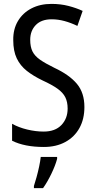

<svg xmlns="http://www.w3.org/2000/svg" viewBox="-20 -744 494 985"><path d="M413 -195Q413 -133 387.5 -87Q362 -41 315 -15.5Q268 10 205 10Q106 10 42 -22V-109Q76 -90 119.5 -79.5Q163 -69 204 -69Q263 -69 295 -102.5Q327 -136 327 -187Q327 -221 315 -245Q303 -269 275 -289Q247 -309 199 -331Q151 -354 117.5 -380.5Q84 -407 66 -444.5Q48 -482 48 -538Q47 -594 72 -636Q97 -678 141.5 -701Q186 -724 244 -724Q291 -724 331.5 -713.5Q372 -703 404 -688L377 -611Q344 -627 311 -636Q278 -645 245 -645Q192 -645 163.5 -615.5Q135 -586 135 -540Q135 -504 146.5 -480.5Q158 -457 185 -438Q212 -419 259 -396Q336 -360 374.5 -314Q413 -268 413 -195ZM273 71Q264 105 243.5 147.5Q223 190 201 221H154V210Q160 192 167.5 165Q175 138 181 109.5Q187 81 189 61H273Z"/></svg>

Font: Noto Sans Ethiopic Cond
Style: Regular
Weight: 400
Width: 3
Designer: Monotype Design Team
Foundry: Monotype Imaging Inc.
Version: Version 2.102; ttfautohint (v1.8.4.7-5d5b)